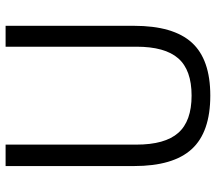

<svg xmlns="http://www.w3.org/2000/svg" viewBox="-64 -716 790 703"><g transform="rotate(-90 331.5 -365.0)"><path d="M332.5 9.5Q199 9.5 136.8 -58.2Q74.5 -126 74.5 -270V-740H153V-261Q153 -156.5 196 -107.8Q239 -59 332.5 -59Q426 -59 468.8 -107.8Q511.5 -156.5 511.5 -261V-740H588V-270Q588 -126 526.5 -58.2Q465 9.5 332.5 9.5Z"/></g></svg>

Font: Encode Sans SmCnd
Style: Regular
Weight: 400
Width: 4
Designer: Multiple Designers
Foundry: Impallari Type
Version: Version 3.002; ttfautohint (v1.8.3) -l 8 -r 50 -G 200 -x 14 